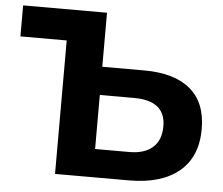

<svg xmlns="http://www.w3.org/2000/svg" viewBox="-51 -757 946 814"><g transform="rotate(5 422.5 -350.0)"><path d="M815 -244Q815 -125 739.5 -62.5Q664 0 527 0H212V-568H15V-700H372V-470H551Q679 -470 747 -413Q815 -356 815 -244ZM652 -241Q652 -350 518 -350H372V-120H518Q582 -120 617 -151Q652 -182 652 -241Z"/></g></svg>

Font: APTA Sans Regular
Style: Bold Italic
Weight: 700
Version: Version 7.200